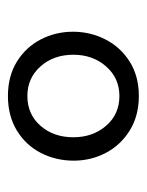

<svg xmlns="http://www.w3.org/2000/svg" viewBox="37 -778 370 484"><g transform="rotate(90 222.0 -536.0)"><path d="M60 -535Q60 -579 79.5 -617Q99 -655 135.5 -678Q172 -701 222 -701Q272 -701 309 -678Q346 -655 365.5 -617.5Q385 -580 385 -537Q385 -492 365.5 -454Q346 -416 309 -393.5Q272 -371 222 -371Q172 -371 135.5 -393.5Q99 -416 79.5 -453.5Q60 -491 60 -535ZM326 -536Q326 -585 297 -618.5Q268 -652 222 -652Q177 -652 147.5 -618.5Q118 -585 118 -536Q118 -486 147.5 -453Q177 -420 222 -420Q268 -420 297 -453Q326 -486 326 -536Z"/></g></svg>

Font: Martel Sans Light
Style: Regular
Weight: 300
Designer: Dan Reynolds and Mathieu Réguer
Foundry: Dan Reynolds and Mathieu Réguer
Version: Version 1.002; ttfautohint (v1.1) -l 5 -r 5 -G 72 -x 0 -D la